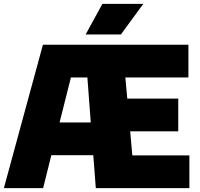

<svg xmlns="http://www.w3.org/2000/svg" viewBox="-21 -971 1030 991"><path d="M662 -169H956.5V0H473.5L460.5 -170H244L201.5 0H-1L200.5 -740H951.5V-571H626L636 -462H899V-293H651ZM286.5 -339H447.5L430 -571H345ZM421 -793 507.5 -951H718.5L603 -793Z"/></svg>

Font: Encode Sans SemiCondensed Black
Style: Regular
Weight: 900
Width: 4
Designer: Multiple Designers
Foundry: Impallari Type
Version: Version 2.000